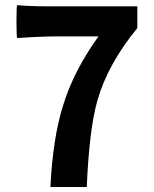

<svg xmlns="http://www.w3.org/2000/svg" viewBox="-20 -748 615 768"><path d="M181.6 0Q191.4 -195.3 231.4 -323.2Q273.4 -462.9 374 -602.5H210.9Q142.6 -602.5 48.8 -595.7Q45.9 -600.6 45.9 -662.1Q45.9 -723.6 48.8 -727.5Q97.7 -722.7 168.9 -722.7H289.1H529.3V-635.7Q411.1 -491.2 370.1 -347.7Q336.9 -232.4 327.1 0Z"/></svg>

Font: Bpmf GenSeki Gothic B
Style: B
Weight: 700
Foundry: But Ko
Version: Version 1.320